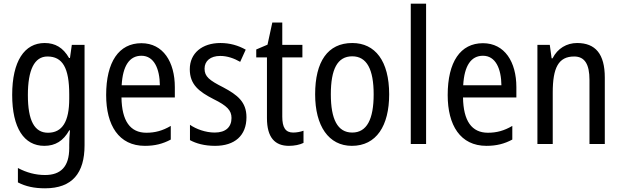

<svg xmlns="http://www.w3.org/2000/svg" viewBox="-20 -780 3365 1040"><path d="M222 -547C112 -547 46 -448 46 -266C46 -87 110 10 220 10C280 10 323 -17 355 -74H359C356 -48 355 -15 355 5V22C355 123 309 168 224 168C173 168 124 155 77 130V208C119 230 166 240 224 240C372 240 438 157 438 7V-537H369L359 -466H354C322 -522 279 -547 222 -547ZM237 -474C319 -474 355 -412 355 -269V-245C355 -121 317 -61 240 -61C167 -61 131 -126 131 -265C131 -401 166 -474 237 -474Z M746 -546C624 -546 555 -445 555 -265C555 -102 623 10 765 10C819 10 862 -1 905 -24V-98C861 -72 820 -61 773 -61C685 -61 640 -125 638 -252H927V-308C927 -444 864 -546 746 -546ZM746 -478C815 -478 845 -407 846 -318H639C645 -425 682 -478 746 -478Z M1315 -145C1315 -228 1266 -266 1189 -307C1114 -345 1088 -365 1088 -408C1088 -450 1120 -477 1173 -477C1211 -477 1248 -464 1281 -445L1311 -511C1270 -534 1225 -547 1174 -547C1075 -547 1008 -492 1008 -405C1008 -321 1059 -283 1137 -243C1210 -207 1234 -182 1234 -141C1234 -92 1203 -62 1143 -62C1093 -62 1042 -81 1009 -104V-21C1042 -3 1087 10 1145 10C1251 10 1315 -45 1315 -145Z M1568 -62C1526 -62 1509 -90 1509 -148V-469H1618V-537H1509V-658H1455L1429 -538L1368 -512V-469H1426V-140C1426 -34 1470 10 1545 10C1575 10 1604 4 1624 -6V-72C1608 -66 1587 -62 1568 -62Z M2088 -269C2088 -450 2012 -547 1888 -547C1755 -547 1687 -446 1687 -269C1687 -98 1760 10 1886 10C2019 10 2088 -99 2088 -269ZM1772 -269C1772 -404 1807 -475 1888 -475C1967 -475 2004 -404 2004 -269C2004 -134 1967 -62 1888 -62C1808 -62 1772 -135 1772 -269Z M2288 0V-760H2205V0Z M2596 -546C2474 -546 2405 -445 2405 -265C2405 -102 2473 10 2615 10C2669 10 2712 -1 2755 -24V-98C2711 -72 2670 -61 2623 -61C2535 -61 2490 -125 2488 -252H2777V-308C2777 -444 2714 -546 2596 -546ZM2596 -478C2665 -478 2695 -407 2696 -318H2489C2495 -425 2532 -478 2596 -478Z M3106 -547C3050 -547 3000 -518 2973 -464H2968L2958 -537H2891V0H2974V-279C2974 -413 3005 -474 3090 -474C3148 -474 3173 -431 3173 -347V0H3256V-360C3256 -488 3205 -547 3106 -547Z"/></svg>

Font: Noto Sans Georgian Condensed
Style: Regular
Weight: 400
Width: 3
Designer: Monotype Design Team, Akaki Razmadze
Foundry: Google LLC
Version: Version 2.005